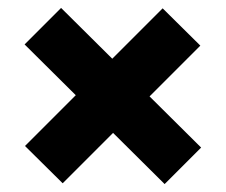

<svg xmlns="http://www.w3.org/2000/svg" viewBox="-20 -581 570 484"><path d="M487 -209 395 -117 265 -246 138 -119 43 -213 171 -341 42 -469 134 -561 263 -433 390 -560 485 -466 357 -338Z"/></svg>

Font: Hind Bold
Style: Regular
Weight: 700
Designer: Manushi Parikh, Satya Rajpurohit
Foundry: Indian Type Foundry
Version: Version 1.201;PS 1.0;hotconv 1.0.78;makeotf.lib2.5.61930; tt